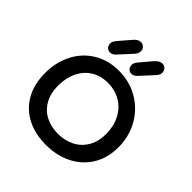

<svg xmlns="http://www.w3.org/2000/svg" viewBox="-243 -1124 1292 1292"><g transform="rotate(45 402.5 -478.0)"><path d="M51 -345Q51 -450 94 -532.5Q137 -615 214.5 -661.5Q292 -708 392 -708Q494 -708 576.5 -660Q659 -612 706.5 -528Q754 -444 754 -341Q754 -238 707 -162.5Q660 -87 579 -47Q498 -7 396 -7Q295 -7 217 -46.5Q139 -86 95 -162.5Q51 -239 51 -345ZM632 -346Q632 -419 602.5 -476.5Q573 -534 519.5 -566Q466 -598 397 -598Q329 -598 278.5 -566.5Q228 -535 200.5 -478.5Q173 -422 173 -350Q173 -272 204 -219.5Q235 -167 287 -142Q339 -117 401 -117Q464 -117 516.5 -142.5Q569 -168 600.5 -219.5Q632 -271 632 -346ZM220 -795Q220 -815 237 -835L310 -920Q335 -949 359 -949Q378 -949 391 -936.5Q404 -924 404 -904Q404 -883 383 -860L303 -773Q285 -752 262 -752Q244 -752 232 -764.5Q220 -777 220 -795ZM424 -795Q424 -815 441 -835L513 -920Q539 -949 563 -949Q583 -949 595.5 -936.5Q608 -924 608 -904Q608 -882 586 -860L507 -774Q489 -752 465 -752Q448 -752 436 -764.5Q424 -777 424 -795Z"/></g></svg>

Font: Mali SemiBold
Style: Regular
Weight: 600
Designer: Kitiyaporn Chalermlarp | Katatrad Aksorn Co.,Ltd.
Foundry: Cadson Demak Co.,Ltd.
Version: Version 1.000; ttfautohint (v1.6)